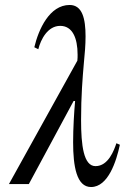

<svg xmlns="http://www.w3.org/2000/svg" viewBox="-20 -740 524 772"><path d="M16 0H96L276 -334H282C278 -290 274 -224 274 -168C274 -71 288 12 346 12C415 12 448 -92 462 -158L448 -164C439 -137 416 -72 364 -72C316 -72 306 -156 306 -257C306 -355 312 -426 317 -484C321 -525 324 -559 324 -594C324 -665 311 -720 260 -720C179 -720 135 -622 118 -550L134 -542C144 -582 172 -636 222 -636C271 -636 292 -588 292 -520C292 -512 292 -504 291 -496Z"/></svg>

Font: Old Standard
Style: Italic
Weight: 400
Italic angle: -15.2°
Designer: Alexey Kryukov <alexios@thessalonica.org.ru>
Version: Version 2.0